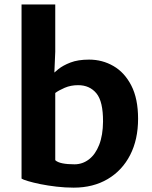

<svg xmlns="http://www.w3.org/2000/svg" viewBox="-20 -831 682 860"><path d="M310 9.5Q272 9.5 233.2 5Q194.5 0.5 161.2 -6.2Q128 -13 105.5 -19.8Q83 -26.5 76.5 -31V-811H227.5V-599L223.5 -506Q231.5 -513 241 -521Q262 -538 295.8 -551Q329.5 -564 379 -564Q438.5 -564 488.2 -535.2Q538 -506.5 568.2 -447.8Q598.5 -389 598.5 -299Q598.5 -206 563 -136.8Q527.5 -67.5 462.5 -29Q397.5 9.5 310 9.5ZM259.5 -99.5Q281.5 -95 313.5 -95Q349.5 -95 378.5 -117.2Q407.5 -139.5 424.2 -182.2Q441 -225 441.5 -286.5Q442 -376.5 411.8 -413Q381.5 -449.5 330 -449.5Q297 -449.5 269.8 -437.8Q242.5 -426 227.5 -414.5V-113.5Q237.5 -104 259.5 -99.5Z"/></svg>

Font: Koeln Type Sans
Style: Bold
Weight: 700
Designer: Eben Sorkin
Foundry: Eben Sorkin
Version: Version 2.001